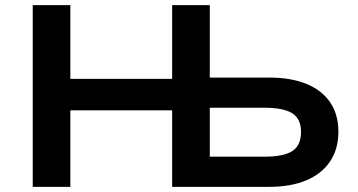

<svg xmlns="http://www.w3.org/2000/svg" viewBox="-20 -725 1389 745"><path d="M107 0V-705H253V-419H648V-705H794V-424H1025Q1109 -424 1169 -399.5Q1229 -375 1261 -328Q1293 -281 1293 -214Q1293 -147 1261 -99Q1229 -51 1169 -25.5Q1109 0 1025 0H648V-297H253V0ZM794 -117H1004Q1081 -117 1114.5 -139Q1148 -161 1148 -213Q1148 -264 1114 -285.5Q1080 -307 1004 -307H794Z"/></svg>

Font: Nunito Sans 7pt SemiExpanded
Style: Bold
Weight: 700
Width: 6
Designer: Vernon Adams
Foundry: Vernon Adams
Version: Version 3.101;gftools[0.9.27]